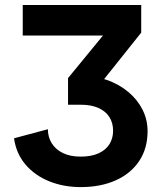

<svg xmlns="http://www.w3.org/2000/svg" viewBox="-20 -743 652 775"><path d="M329.8 -335.4 550 -611.3 462.9 -681.6 254.6 -427.7ZM575.7 -213.6Q575.7 -260 555.2 -300.5Q534.7 -341.1 497.8 -371.9Q460.9 -402.8 411.7 -420.2Q362.5 -437.5 305.7 -437.5Q294.7 -437.5 282.8 -435.1Q271 -432.6 262.8 -430.2Q254.6 -427.7 254.6 -427.7V-320.3Q254.6 -320.3 262.8 -320.3Q271 -320.3 282.8 -320.3Q294.7 -320.3 305.7 -320.3Q348.4 -320.3 377.6 -307.1Q406.7 -293.9 421.6 -270.4Q436.5 -246.8 436.5 -215.6Q436.5 -184.3 421.6 -160.8Q406.7 -137.2 377.6 -124Q348.4 -110.8 305.7 -110.8Q262.9 -110.8 233.4 -125.5Q203.9 -140.1 188.6 -165.2Q173.3 -190.2 173.3 -221.4L36.6 -184.8Q45.4 -122.8 83 -78.7Q120.6 -34.7 178.7 -11.2Q236.8 12.2 305.7 12.2Q386.2 12.2 447 -15Q507.8 -42.2 541.7 -92.9Q575.7 -143.6 575.7 -213.6ZM71.8 -722.7V-599.6H406.7L550 -611.3V-722.7Z"/></svg>

Font: Giphurs
Style: Regular
Weight: 400
Version: Version 2.010